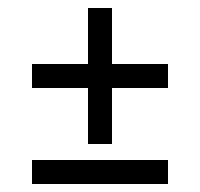

<svg xmlns="http://www.w3.org/2000/svg" viewBox="-20 -490 500 480"><path d="M200 -470H260V-130H200ZM60 -270V-330H400V-270ZM60 -30V-90H400V-30Z"/></svg>

Font: Kalnia Thin
Style: Regular
Weight: 100
Version: Version 1.105